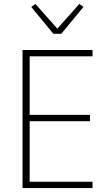

<svg xmlns="http://www.w3.org/2000/svg" viewBox="-20 -951 551 971"><path d="M94 0V-698H448V-666H130V-370H435V-338H130V-32H448V0ZM250 -780 138 -916 159 -931 270 -806 381 -931 402 -916 290 -780Z"/></svg>

Font: IBM Plex Sans Cond ExtLt
Style: Regular
Weight: 200
Width: 3
Designer: Mike Abbink, Paul van der Laan, Pieter van Rosmalen
Foundry: Bold Monday
Version: Version 1.3